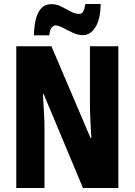

<svg xmlns="http://www.w3.org/2000/svg" viewBox="-20 -947 678 967"><path d="M576 0H398L200 -473H196Q200 -417 202 -373.5Q204 -330 204 -300V0H62V-714H239L436 -252H440Q437 -304 435 -346Q433 -388 433 -419V-714H576ZM151 -769Q151 -792 154.5 -819Q158 -846 167 -870.5Q176 -895 193.5 -910.5Q211 -926 239 -926Q266 -926 290 -913.5Q314 -901 336 -889Q358 -877 380 -877Q393 -877 399.5 -890Q406 -903 410 -927H487Q486 -850 460.5 -810Q435 -770 398 -770Q373 -770 347 -782Q321 -794 298 -806.5Q275 -819 259 -819Q249 -819 240 -807.5Q231 -796 228 -769Z"/></svg>

Font: Noto Sans Ethiopic ExtraCondensed ExtraBold
Style: Regular
Weight: 800
Width: 2
Designer: Monotype Design Team
Foundry: Monotype Imaging Inc.
Version: Version 2.102; ttfautohint (v1.8.4.7-5d5b)